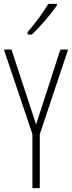

<svg xmlns="http://www.w3.org/2000/svg" viewBox="-20 -969 371 989"><path d="M273 -941V-949H229C198 -898 166 -856 122 -803V-791H144C184 -828 241 -894 273 -941ZM166 -328 39 -714H0L147 -278V0H185V-278L331 -714H291Z"/></svg>

Font: Noto Sans Armenian ExtraCondensed ExtraLight
Style: Regular
Weight: 200
Width: 2
Designer: Monotype Design Team
Foundry: Monotype Imaging Inc.
Version: Version 2.008